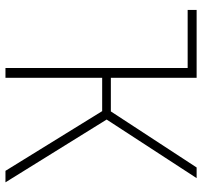

<svg xmlns="http://www.w3.org/2000/svg" viewBox="-38 -684 722 685"><g transform="rotate(90 322.5 -341.0)"><path d="M630 0H589L376 -345H257V0H222V-650H15V-682H257V-376H377L577 -682H615L406 -361Z"/></g></svg>

Font: FiraGO UltraLight
Style: Regular
Weight: 200
Designer: bBox Type
Foundry: bBox Type GmbH
Version: Version 1.001